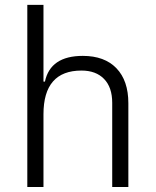

<svg xmlns="http://www.w3.org/2000/svg" viewBox="-20 -752 626 772"><path d="M431.2 0V-338.4Q431.2 -400.9 398.4 -434.6Q365.7 -468.3 307.6 -468.3Q154.8 -468.3 154.8 -292.5V0H89.8V-732.4H154.8V-423.8H160.6Q182.6 -527.3 313 -527.3Q400.4 -527.3 448.2 -477.5Q496.1 -427.7 496.1 -336.9V0Z"/></svg>

Font: CaskaydiaCove NFP Light
Style: Regular
Weight: 300
Designer: Aaron Bell
Foundry: Saja Typeworks
Version: Version 2111.001; VTT 6.35;Nerd Fonts 3.1.1